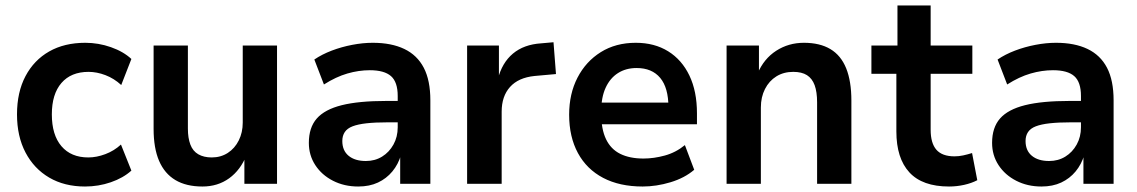

<svg xmlns="http://www.w3.org/2000/svg" viewBox="-20 -670 4146 700"><path d="M290 10Q215 10 159.5 -22.5Q104 -55 73 -114Q42 -173 42 -253Q42 -334 73 -392.5Q104 -451 159.5 -482.5Q215 -514 291 -514Q339 -514 384.5 -498Q430 -482 459 -455L422 -360Q396 -384 364.5 -396Q333 -408 303 -408Q239 -408 204 -367.5Q169 -327 169 -253Q169 -178 204 -137Q239 -96 302 -96Q332 -96 364 -108Q396 -120 421 -143L459 -48Q429 -21 384 -5.5Q339 10 290 10Z M718 10Q659 10 619.5 -13.5Q580 -37 560 -83.5Q540 -130 540 -200V-504H665V-201Q665 -167 674 -143Q683 -119 703 -107.5Q723 -96 752 -96Q785 -96 810.5 -112.5Q836 -129 850.5 -158Q865 -187 865 -223V-504H990V0H871V-105H879Q857 -50 815.5 -20Q774 10 718 10Z M1286 10Q1235 10 1194 -11Q1153 -32 1129.5 -68Q1106 -104 1106 -149Q1106 -205 1135 -238Q1164 -271 1226 -286.5Q1288 -302 1389 -302H1446V-224H1393Q1348 -224 1316.5 -220.5Q1285 -217 1265.5 -209.5Q1246 -202 1237 -188.5Q1228 -175 1228 -156Q1228 -121 1251 -102Q1274 -83 1314 -83Q1347 -83 1373 -99Q1399 -115 1414.5 -143Q1430 -171 1430 -206V-320Q1430 -371 1405.5 -392.5Q1381 -414 1328 -414Q1288 -414 1246.5 -402Q1205 -390 1161 -362L1126 -453Q1154 -472 1189.5 -485.5Q1225 -499 1264 -506.5Q1303 -514 1339 -514Q1407 -514 1454 -491.5Q1501 -469 1525 -423Q1549 -377 1549 -304V0H1439V-105H1442Q1432 -71 1410.5 -45Q1389 -19 1358 -4.5Q1327 10 1286 10Z M1683 0V-504H1799V-381H1795Q1810 -441 1850 -474.5Q1890 -508 1953 -512L1998 -516L2007 -400L1929 -393Q1870 -387 1839.5 -353Q1809 -319 1809 -263V0Z M2323 10Q2239 10 2179 -21.5Q2119 -53 2087 -112Q2055 -171 2055 -252Q2055 -328 2085.5 -387Q2116 -446 2170.5 -480Q2225 -514 2298 -514Q2366 -514 2416 -483Q2466 -452 2493.5 -394.5Q2521 -337 2521 -257V-217H2155V-296H2433L2417 -279Q2417 -350 2387 -386Q2357 -422 2301 -422Q2262 -422 2233 -403.5Q2204 -385 2188 -350Q2172 -315 2172 -265V-255Q2172 -199 2189.5 -162.5Q2207 -126 2241.5 -109Q2276 -92 2326 -92Q2364 -92 2404 -103Q2444 -114 2477 -141L2511 -51Q2476 -21 2424.5 -5.5Q2373 10 2323 10Z M2629 0V-504H2747V-402H2742Q2765 -456 2810 -485Q2855 -514 2911 -514Q2969 -514 3007.5 -491Q3046 -468 3065 -421Q3084 -374 3084 -303V0H2959V-297Q2959 -335 2950 -359.5Q2941 -384 2922 -396Q2903 -408 2872 -408Q2837 -408 2810.5 -391.5Q2784 -375 2769 -345.5Q2754 -316 2754 -278V0Z M3440 10Q3343 10 3295.5 -41.5Q3248 -93 3248 -191V-401H3157V-504H3252V-650H3373V-504H3525V-401H3373V-197Q3373 -148 3394 -124Q3415 -100 3460 -100Q3476 -100 3492 -103.5Q3508 -107 3524 -112L3543 -13Q3522 -2 3495 4Q3468 10 3440 10Z M3777 10Q3726 10 3685 -11Q3644 -32 3620.5 -68Q3597 -104 3597 -149Q3597 -205 3626 -238Q3655 -271 3717 -286.5Q3779 -302 3880 -302H3937V-224H3884Q3839 -224 3807.5 -220.5Q3776 -217 3756.5 -209.5Q3737 -202 3728 -188.5Q3719 -175 3719 -156Q3719 -121 3742 -102Q3765 -83 3805 -83Q3838 -83 3864 -99Q3890 -115 3905.5 -143Q3921 -171 3921 -206V-320Q3921 -371 3896.5 -392.5Q3872 -414 3819 -414Q3779 -414 3737.5 -402Q3696 -390 3652 -362L3617 -453Q3645 -472 3680.5 -485.5Q3716 -499 3755 -506.5Q3794 -514 3830 -514Q3898 -514 3945 -491.5Q3992 -469 4016 -423Q4040 -377 4040 -304V0H3930V-105H3933Q3923 -71 3901.5 -45Q3880 -19 3849 -4.5Q3818 10 3777 10Z"/></svg>

Font: Nunitoga
Style: Bold
Weight: 700
Designer: Vernon Adams
Foundry: Vernon Adams
Version: Version 1.0